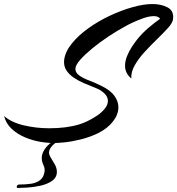

<svg xmlns="http://www.w3.org/2000/svg" viewBox="-38 -676 879 952"><path d="M237 33Q204 34 164 27.5Q124 21 86 5Q48 -11 20 -37Q-8 -63 -18 -101Q18 -69 80 -54.5Q142 -40 206 -40Q291 -40 354 -59Q372 -64 396 -75.5Q420 -87 443 -102.5Q466 -118 481.5 -137Q497 -156 497 -176Q497 -190 488 -203Q479 -216 459 -229Q447 -236 424.5 -244.5Q402 -253 376 -264.5Q350 -276 327 -291.5Q304 -307 290.5 -328.5Q277 -350 280 -378Q285 -419 317.5 -459.5Q350 -500 399.5 -535.5Q449 -571 506.5 -598Q564 -625 619.5 -640.5Q675 -656 718 -656Q762 -656 793.5 -639Q825 -622 820 -581Q818 -563 795.5 -538Q773 -513 742 -483Q711 -453 680.5 -420Q650 -387 630.5 -353Q611 -319 613 -287Q597 -300 589.5 -316Q582 -332 582 -349Q582 -373 592 -398Q602 -423 617 -445.5Q632 -468 645 -484Q668 -512 697 -537Q726 -562 756 -583Q747 -596 725 -596Q702 -596 673.5 -586Q645 -576 620.5 -564.5Q596 -553 586 -547Q543 -524 499.5 -495Q456 -466 419.5 -436Q383 -406 360.5 -380.5Q338 -355 336 -338Q334 -317 354 -302.5Q374 -288 406 -276Q438 -264 469 -248Q511 -227 530 -200Q549 -173 549 -144Q549 -108 522 -73.5Q495 -39 449 -16Q408 4 363.5 15Q319 26 284.5 29.5Q250 33 237 33ZM50 256Q45 256 45 251Q45 245 48.5 242Q52 239 55 239Q89 239 116 235Q143 231 161 217Q179 203 183 174Q185 158 177 141.5Q169 125 169 107Q169 86 183 65Q197 44 218 29.5Q239 15 259 15Q266 15 267.5 16Q269 17 267 21Q244 24 224.5 43Q205 62 205 81Q205 92 215 107.5Q225 123 234.5 140.5Q244 158 244 176Q244 204 220.5 220.5Q197 237 163.5 244.5Q130 252 98.5 254Q67 256 50 256Z"/></svg>

Font: Arizonia
Style: Regular
Weight: 400
Designer: Robert E. Leuschke
Foundry: Robert E. Leuschke
Version: Version 1.010; ttfautohint (v1.8.4.7-5d5b)